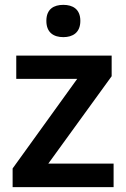

<svg xmlns="http://www.w3.org/2000/svg" viewBox="-20 -864 521 791"><path d="M241 -844C202 -844 171 -827 171 -778C171 -729 202 -711 241 -711C279 -711 311 -729 311 -778C311 -827 279 -844 241 -844ZM448 -93V-190H179L440 -550V-635H47V-539H298L32 -170V-93Z"/></svg>

Font: Noto Sans Kannada UI SemiBold
Style: Regular
Weight: 600
Designer: Jelle Bosma - Monotype Design Team
Foundry: Monotype Imaging Inc.
Version: Version 2.005